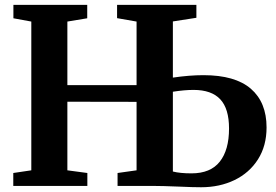

<svg xmlns="http://www.w3.org/2000/svg" viewBox="-20 -763 1133 788"><path d="M718.5 3Q644.5 0 605 0H462.5V-53L540.5 -64V-345L256.5 -345.5V-64L338.5 -53V0H34.5V-53L108.5 -64V-674.5L35 -688V-743H338V-688L256.5 -674.5V-413.5H540.5V-674.5L460.5 -688.5V-743H786V-690L689.5 -675V-444.5Q757.5 -454.5 815 -454.5Q945 -454.5 1009.5 -398.8Q1074 -343 1074 -240Q1074 -164.5 1038.8 -109Q1003.5 -53.5 942.5 -24Q881.5 5.5 805.5 5.5Q772 5.5 718.5 3ZM920 -235.5Q920 -317 884 -355.5Q848 -394 774.5 -394Q737.5 -394 689.5 -386.5V-59Q719.5 -51.5 766 -51.5Q844 -51.5 882 -99.5Q920 -147.5 920 -235.5Z"/></svg>

Font: Merriweather Text
Style: Bold
Weight: 700
Designer: Eben Sorkin
Foundry: Eben Sorkin
Version: Version 2.100